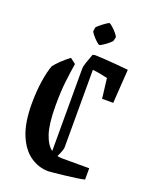

<svg xmlns="http://www.w3.org/2000/svg" viewBox="-149 -869 752 959"><g transform="rotate(20 227.5 -390.0)"><path d="M171 -539Q163 -487 157 -436.5Q151 -386 151 -311Q151 -214 168 -163Q185 -112 213 -92V-531Q213 -541 220.5 -563.5Q228 -586 238 -612Q246 -615 253 -615Q266 -615 297 -613Q328 -611 364 -608Q400 -605 429 -602L417 -422H358L345 -528Q329 -532 305 -536.5Q281 -541 265 -542V-129Q265 -123 259.5 -108Q254 -93 246 -77Q259 -74 275 -74H416V-14Q401 -10 373 -6Q345 -2 314 1.5Q283 5 259 7.5Q235 10 229 10Q177 10 133 -20.5Q89 -51 62.5 -114.5Q36 -178 36 -279Q36 -345 44.5 -400Q53 -455 66 -489Q78 -505 98.5 -524.5Q119 -544 142 -561ZM204 -745Q205 -748 218 -759Q231 -770 245.5 -780Q260 -790 263 -790Q268 -790 281.5 -778Q295 -766 306.5 -752Q318 -738 317 -732L312 -713Q311 -710 298 -699Q285 -688 271 -679Q257 -670 253 -670Q248 -670 235 -682Q222 -694 211 -708Q200 -722 201 -726Z"/></g></svg>

Font: Grenze Gotisch Medium
Style: Regular
Weight: 500
Designer: Renata Polastri
Foundry: Omnibus-Type
Version: Version 1.001